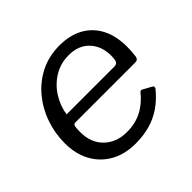

<svg xmlns="http://www.w3.org/2000/svg" viewBox="-138 -693 856 856"><g transform="rotate(-45 290.5 -265.0)"><path d="M264.8 10Q197.7 10 147.6 -18.2Q97.5 -46.4 70.1 -96.8Q42.6 -147.3 42.6 -215.1Q42.6 -277.1 62.7 -334.9Q82.7 -392.8 120.8 -439.1Q159 -485.4 212.9 -512.7Q266.9 -540 334.3 -540Q399.1 -540 446 -514.3Q492.9 -488.5 518.3 -440Q543.7 -391.4 543.7 -321.9Q543.7 -308.2 542.7 -293.8Q541.7 -279.5 539.7 -264Q538.7 -256.5 533.7 -251.8Q528.7 -247.1 519.4 -247.1H140Q132.4 -247.1 129.4 -237.6Q126.4 -228 126.4 -202.2Q126.4 -133.4 167.8 -93.6Q209.2 -53.9 274.5 -53.9Q326.7 -53.9 368.1 -74.9Q409.6 -96 442.8 -137.6Q447.4 -142.1 451 -141.6Q454.6 -141.1 458.5 -138.6L497.1 -117.5Q507.9 -112.3 500.8 -100.8Q468.4 -61.4 432.3 -37Q396.3 -12.6 355 -1.3Q313.7 10 264.8 10ZM442.6 -300.2Q453.3 -300.2 459.3 -308.3Q465.4 -316.5 465.4 -345.3Q465.4 -404.5 430.1 -442.4Q394.7 -480.3 333 -480.3Q279.7 -480.3 238.1 -454Q196.6 -427.8 171.2 -386.4Q145.9 -345 139.7 -300.2Z"/></g></svg>

Font: Libre Franklin Thin
Style: Italic
Weight: 100
Italic angle: -8°
Designer: Pablo Impallari, Rodrigo Fuenzalida, Nhung Nguyen
Foundry: Impallari Type
Version: Version 3.000